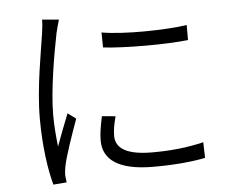

<svg xmlns="http://www.w3.org/2000/svg" viewBox="-54 -821 1108 916"><g transform="rotate(-5 500.0 -362.5)"><path d="M457 -671 458 -599C564 -587 760 -587 865 -599V-671C767 -656 564 -652 457 -671ZM489 -267 424 -273C414 -225 408 -190 408 -158C408 -65 482 -11 649 -11C750 -11 835 -19 897 -32L895 -107C816 -88 737 -80 648 -80C505 -80 474 -128 474 -174C474 -201 479 -230 489 -267ZM260 -750 180 -757C180 -736 177 -713 174 -691C162 -607 128 -435 128 -289C128 -154 145 -40 165 32L229 27C228 17 226 4 225 -7C225 -18 227 -37 230 -51C239 -98 276 -203 301 -272L262 -301C245 -259 220 -194 203 -147C197 -201 193 -247 193 -300C193 -415 223 -589 243 -687C247 -705 255 -733 260 -750Z"/></g></svg>

Font: Noto Sans HK DemiLight
Style: Regular
Weight: 350
Designer: Ryoko NISHIZUKA 西塚涼子 (kana, bopomofo & ideographs); Paul D. Hunt (Latin, Greek & Cyrillic); Sandoll Communications 산돌커뮤니
Foundry: Adobe
Version: Version 2.004;hotconv 1.0.118;makeotfexe 2.5.65603